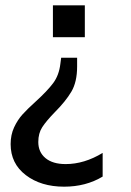

<svg xmlns="http://www.w3.org/2000/svg" viewBox="-20 -513 494 722"><path d="M179 -373V-493H299V-373ZM20 29Q20 -6 33 -34Q46 -62 64.5 -82.5Q83 -103 114 -131Q158 -171 180 -200.5Q202 -230 207 -273L210 -296H270V-263Q270 -205 248.5 -168.5Q227 -132 186 -91Q154 -58 139 -35Q124 -12 124 21Q124 59 151 81.5Q178 104 227 104Q297 104 366 62V151Q303 189 221 189Q134 189 77 145.5Q20 102 20 29Z"/></svg>

Font: Muli SemiBold
Style: Regular
Weight: 600
Designer: Vernon Adams
Foundry: Vernon Adams
Version: Version 2.000